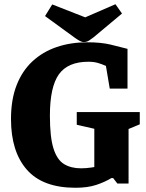

<svg xmlns="http://www.w3.org/2000/svg" viewBox="-20 -868 689 908"><path d="M337 20Q182 20 107 -65.5Q32 -151 32 -305Q32 -397 58.5 -465Q85 -533 133.5 -578Q182 -623 248 -645.5Q314 -668 393 -668Q458 -668 503.5 -657Q549 -646 583 -637V-449H499L481 -556Q462 -565 442.5 -570.5Q423 -576 398 -576Q301 -576 258.5 -516.5Q216 -457 216 -321Q216 -219 233 -165.5Q250 -112 283 -92Q316 -72 363 -72Q375 -72 387.5 -73Q400 -74 410 -75.5Q420 -77 426 -78V-259L343 -278V-338H641V-280L588 -258V0H535L515 -26H507Q476 -7 435 6.5Q394 20 337 20ZM376 -669Q367 -669 355.5 -675.5Q344 -682 333 -690L193 -792L227 -847L383 -786L526 -848L557 -804L423 -692Q413 -684 401.5 -676.5Q390 -669 376 -669Z"/></svg>

Font: Faustina ExtraBold
Style: Regular
Weight: 800
Designer: Alfonso Garcia
Foundry: http://www.omnibus-type.com
Version: Version 1.200